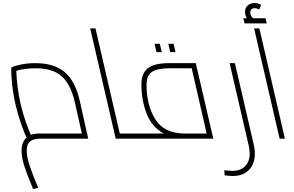

<svg xmlns="http://www.w3.org/2000/svg" viewBox="-20 -918 1948 1271"><path d="M564 0H241Q206 0 181.5 16.5Q157 33 157 81Q157 121 176 178Q195 235 233 326L199 333L188 306Q155 227 139 175.5Q123 124 123 80Q123 22 155 -7Q139 -43 118.5 -101.5Q98 -160 83 -225Q67 -294 60 -362Q53 -430 55 -471Q75 -482 119 -491Q163 -500 215 -500Q336 -500 407 -442Q478 -384 509 -247L556 -34H559L557 -32ZM522 -34 475 -243Q447 -362 387.5 -414Q328 -466 217 -466Q181 -466 146 -461.5Q111 -457 88 -449Q89 -406 96 -347.5Q103 -289 116 -231Q131 -168 150.5 -112Q170 -56 184 -25Q208 -34 239 -34Z M898 -11Q898 0 881 0H746L577 -730H612L773 -34H873Q898 -34 898 -11Z M1392 0H881Q867 0 862 -5.5Q857 -11 857 -22Q857 -34 873 -34H1064Q984 -78 950 -167Q916 -256 916 -359Q916 -432 958.5 -466Q1001 -500 1098 -500H1276ZM1348 -34 1249 -466H1103Q1021 -466 985.5 -442Q950 -418 950 -357Q950 -221 1008.5 -127.5Q1067 -34 1205 -34ZM1003 -628H1038L1051 -573H1016ZM1094 -628H1129L1142 -573H1107Z M1467 243 1465 209Q1503 213 1520 213Q1573 213 1603 182Q1633 151 1633 97Q1633 77 1626 44L1500 -500H1535L1660 40Q1667 69 1667 99Q1667 167 1628 207Q1589 247 1522 247Q1503 247 1467 243Z M1662 -730H1697L1866 0H1831ZM1746 -763H1599L1591 -797H1614Q1602 -820 1602 -839Q1602 -866 1620 -882Q1638 -898 1665 -898Q1688 -898 1709 -886L1696 -855Q1679 -864 1668 -864Q1653 -864 1645 -857Q1637 -850 1637 -837Q1637 -815 1655 -797H1738Z"/></svg>

Font: Cairo ExtraLight
Style: Italic
Weight: 275
Italic angle: -13°
Designer: Mohamed Gaber, Accademia di Belle Arti di Urbino and others
Foundry: Kief Type Foundry, Accademia di Belle Arti di Urbino and others
Version: Version 3.011